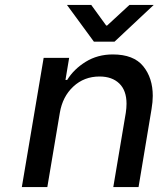

<svg xmlns="http://www.w3.org/2000/svg" viewBox="-20 -763 648 783"><path d="M158 -527H262L247 -437H254Q281 -481 329.5 -511Q378 -541 440 -541Q525 -541 564 -493Q603 -445 603 -372Q603 -348 598 -318L545 0H442L493 -303Q496 -323 496 -340Q496 -394 466.5 -422.5Q437 -451 386 -451Q323 -451 279 -410Q235 -369 224 -303L173 0H69ZM352 -743 413 -659H417L508 -743H607L447 -593H363L253 -743Z"/></svg>

Font: Be Vietnam Medium
Style: Italic
Weight: 500
Italic angle: -9.444°
Designer: Gabriel Lam
Foundry: TypeRant
Version: Version 3.000